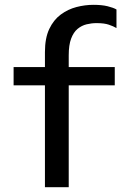

<svg xmlns="http://www.w3.org/2000/svg" viewBox="-20 -779 540 799"><path d="M167 0V-562.3Q167 -620.3 185 -658.4Q203.1 -696.5 232.9 -718.5Q262.7 -740.5 298.2 -749.7Q333.7 -758.9 368.9 -758.9Q403.9 -758.9 427.8 -753Q451.7 -747.1 464.7 -739.6V-662.2Q452.2 -669.7 433 -676.2Q413.9 -682.8 381.8 -682.8Q360.9 -682.8 340.2 -677.8Q319.6 -672.7 302.8 -658.8Q286 -644.9 276 -618.3Q266 -591.8 266 -548.7V0ZM36.6 -423.9V-500H457.6V-423.9Z"/></svg>

Font: Trispace Thin
Style: Regular
Weight: 100
Designer: Tyler Finck
Foundry: Etcetera Type Company
Version: Version 1.210